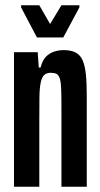

<svg xmlns="http://www.w3.org/2000/svg" viewBox="-20 -708 380 728"><path d="M33 0V-510H123L127 -452H134Q140 -477 152.5 -491Q165 -505 183 -511.5Q201 -518 221 -518Q249 -518 266.5 -509Q284 -500 293 -480Q302 -460 305.5 -427Q309 -394 309 -345V0H213V-293Q213 -342 212 -370Q211 -398 206.5 -411Q202 -424 194 -428Q186 -432 172 -432Q157 -432 148 -424Q139 -416 134.5 -395.5Q130 -375 129.5 -339.5Q129 -304 129 -249V0ZM120 -566 60 -680V-688H129L170 -617L213 -688H281V-680L220 -566Z"/></svg>

Font: Saira UltraCondensed
Style: Bold
Weight: 700
Width: 1
Designer: Hector Gatti with collaboration of the Omnibus-Type team
Foundry: Omnibus-Type
Version: Version 1.101